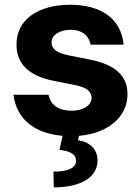

<svg xmlns="http://www.w3.org/2000/svg" viewBox="-20 -573 602 823"><path d="M368.6 -381.4 509.9 -381.7C499.6 -490.4 416.9 -552.6 280.5 -552.6C142.4 -552.6 50.4 -487.9 50.8 -382.8C50.4 -301.1 101.9 -248.2 208.5 -226.9L302.9 -208.1C350.5 -198.5 372.2 -181.1 372.9 -153.8C372.2 -121.4 337 -98.4 286.9 -98.4C233.3 -98.4 197.4 -121.4 187.9 -166.9H37.6C51.1 -62.9 126.4 -1.4 248.2 9.2L234.7 69.2C284.1 75.3 306.8 89.1 305.8 118.3C304.7 148.4 268.8 162.6 209.2 162.6L210.6 230.1C329.5 230.1 398.4 185 398.1 114.3C397.7 64.6 363.3 35.5 314.6 28.1L318.2 9.2C440 -0.7 526.3 -69.6 526.6 -169C526.3 -247.9 474.8 -295.1 369 -316.8L270.2 -336.6C219.5 -347.7 200.6 -365.1 201 -391.3C200.6 -424 237.6 -445.3 283.4 -445.3C334.2 -445.3 361.9 -417.3 368.6 -381.4Z"/></svg>

Font: Magic Ui Pro
Style: Bold
Weight: 700
Designer: Stefan Endress, Andreas Faust
Version: Version 1.000;FEAKit 1.0